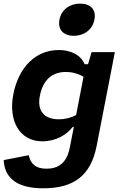

<svg xmlns="http://www.w3.org/2000/svg" viewBox="-20 -816 660 1038"><path d="M52 -306.5C24 -162 86.5 -52 209 -52C283 -52 341.5 -88 372 -129H379L357 -16.5C340.5 67 293.5 96 231.5 96C171.5 96 145 68.5 135.5 23L0 49.5C4 132 54 202 214 202C380.5 202 471.5 132 502.5 -27.5L601 -534H475L456 -469H437C423 -510 373 -545.5 297.5 -545.5C173 -545.5 80.5 -452.5 52 -306.5ZM379 -622.5C435.5 -622.5 480.5 -656.5 490.5 -710C501.5 -763.5 469.5 -796.5 413 -796.5C356.5 -796.5 312 -763.5 301.5 -710C291 -656.5 322.5 -622.5 379 -622.5ZM195.5 -297.5C211.5 -381.5 259.5 -427 336.5 -427C368 -427 400.5 -419 431.5 -401L391.5 -194C362.5 -178.5 329.5 -171 298.5 -171C221 -171 179 -214.5 195.5 -297.5Z"/></svg>

Font: Monaspace Neon
Style: Bold Italic
Weight: 700
Italic angle: -11°
Designer: Riley Cran & the Lettermatic Team
Foundry: Lettermatic
Version: Version 1.200 (Monaspace Neon)